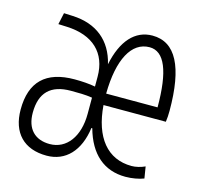

<svg xmlns="http://www.w3.org/2000/svg" viewBox="-84 -618 754 719"><g transform="rotate(15 293.0 -258.5)"><path d="M154.8 9.8C228 9.8 278.3 -42.5 290.5 -133.8H293.9C319.8 -39.6 377.4 9.8 460.4 9.8C485.8 9.8 512.2 4.9 531.2 -2.4L523.9 -47.4C507.3 -39.6 487.8 -35.2 472.2 -35.2C378.4 -35.2 321.3 -105.5 312 -228.5H553.7C555.7 -241.2 556.6 -257.3 556.6 -271.5C556.6 -442.4 512.2 -527.3 422.4 -527.3C355 -527.3 308.1 -475.1 288.6 -380.4C268.1 -467.3 207 -517.1 114.3 -521L80.1 -522.5L70.3 -477.5L104.5 -476.1C205.6 -471.7 263.2 -417.5 263.2 -325.2V-287.1C240.2 -291.5 212.4 -293.5 183.1 -293.5C71.8 -293.5 16.6 -239.7 16.6 -132.3C16.6 -42 66.9 9.8 154.8 9.8ZM263.2 -181.2C263.2 -93.3 220.2 -35.2 154.8 -35.2C97.2 -35.2 63.5 -69.8 63.5 -132.3C63.5 -210 102.1 -248.5 180.7 -248.5C207 -248.5 237.3 -248.5 263.2 -244.1ZM310.5 -272.5C312 -405.8 353.5 -482.4 423.3 -482.4C481 -482.4 509.8 -412.6 509.8 -272.5Z"/></g></svg>

Font: Cascadia Mono PL ExtraLight
Style: Regular
Weight: 200
Monospace: yes
Designer: Aaron Bell
Foundry: Saja Typeworks
Version: Version 2404.023